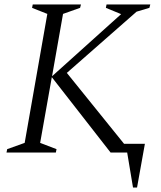

<svg xmlns="http://www.w3.org/2000/svg" viewBox="-20 -680 720 856"><path d="M9 0 12 -15 90 -43 191 -618 123 -645 126 -660H341L337 -645L261 -618L212 -340L520 -617L452 -645L455 -660H650L646 -645L589 -628L278 -355L533 -39H626L591 156H573L547 0H473L211 -336L159 -43L232 -15L229 0Z"/></svg>

Font: Spectral Light
Style: Italic
Weight: 300
Italic angle: -10°
Designer: Jean-Baptiste Levee
Foundry: Production Type
Version: Version 2.001